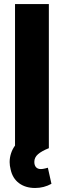

<svg xmlns="http://www.w3.org/2000/svg" viewBox="-20 -727 313 942"><path d="M219.7 0Q184.1 14.2 166.3 29.8Q148.4 45.4 148.4 67.4Q148.4 84 156.7 93.3Q165 102.5 180.7 102.5Q189.5 102.5 202.9 99.1Q216.3 95.7 214.8 95.7L232.4 174.8Q195.3 195.3 152.3 195.3Q105 195.3 73.2 171.6Q41.5 147.9 32.2 104.5Q27.3 85 27.3 68.4Q27.3 46.4 34.2 25.4Q41 4.4 53.7 -12.7V-707H219.7Z"/></svg>

Font: Pretendard ExtraBold
Style: Regular
Weight: 800
Designer: Base glyphs from Inter by Rasmus Andersson; Hangeul glyphs from Noto Sans CJK(Source Han Sans) by Jang Soo-young and Kan
Foundry: Kil Hyung-jin
Version: Version 1.309